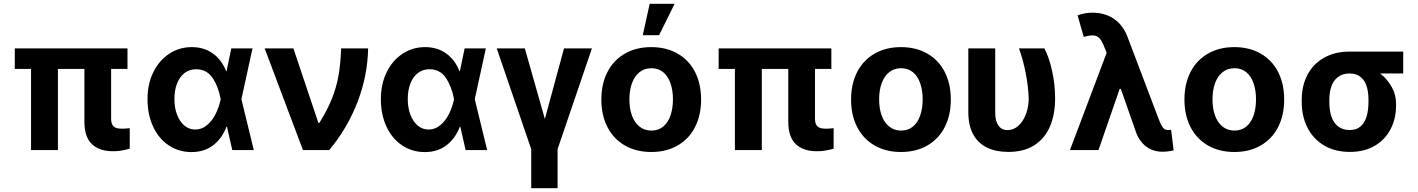

<svg xmlns="http://www.w3.org/2000/svg" viewBox="-20 -783 7400 1002"><path d="M645.3 -423.3H57.2V-530.3H645.3ZM282.3 0H142V-530.3H282.3ZM559.9 -530.3V-164.9Q559.9 -144.1 566.2 -132.5Q572.5 -121 584.8 -116.1Q597.2 -111.3 616.1 -111.3Q628.1 -111.3 636.1 -112.1Q644.1 -112.9 654.6 -113.8Q655.2 -114.2 655.9 -114.2Q656.6 -114.2 657.1 -114.2V-7.2Q612.8 6.3 570.2 6.3Q498.7 6.3 459.6 -30.9Q420.5 -68 420.5 -147.9V-530.3Z M749.8 -265.6Q749.8 -344.7 780.3 -406.5Q810.8 -468.3 863.4 -502.7Q916 -537.1 980.4 -537.1Q1044.8 -537.1 1090.9 -504Q1136.9 -470.9 1160 -411.9H1203.3L1239.5 -266.6L1304.5 0H1192.1L1131.6 -266.6Q1119.1 -332.4 1088.8 -377Q1058.5 -421.6 1003.5 -421.6Q969.1 -421.6 943.5 -402.2Q917.9 -382.8 904.1 -347.4Q890.2 -311.9 890.2 -265.9Q890.2 -220.3 904 -184.3Q917.8 -148.3 942.4 -127.6Q967 -107 998.7 -107Q1034 -107 1061.6 -130.9Q1089.2 -154.8 1106.3 -190.3Q1123.4 -225.8 1131.6 -263.7L1187 -530.3H1297.7L1239.5 -263.7L1203.3 -121.2H1161.7Q1138.9 -61 1092.7 -25.1Q1046.5 10.7 978.3 10.7Q912.3 10.3 860.1 -24.8Q807.8 -60 778.8 -122.8Q749.8 -185.5 749.8 -265.6Z M1361.3 -530.3H1511.3L1641.5 -141.9H1646.8Q1689.5 -210.6 1712.8 -269.6Q1736.1 -328.6 1746.6 -388.7Q1757.2 -448.8 1760.4 -530.3H1901.2Q1898.5 -389.4 1846.7 -253Q1794.9 -116.6 1698.4 0H1560.9Z M1967.6 -265.6Q1967.6 -344.7 1998.1 -406.5Q2028.6 -468.3 2081.1 -502.7Q2133.7 -537.1 2198.2 -537.1Q2262.5 -537.1 2308.6 -504Q2354.7 -470.9 2377.8 -411.9H2421.1L2457.3 -266.6L2522.3 0H2409.9L2349.3 -266.6Q2336.9 -332.4 2306.6 -377Q2276.2 -421.6 2221.3 -421.6Q2186.9 -421.6 2161.3 -402.2Q2135.7 -382.8 2121.8 -347.4Q2108 -311.9 2108 -265.9Q2108 -220.3 2121.8 -184.3Q2135.5 -148.3 2160.1 -127.6Q2184.8 -107 2216.5 -107Q2251.8 -107 2279.4 -130.9Q2307 -154.8 2324.1 -190.3Q2341.2 -225.8 2349.3 -263.7L2404.7 -530.3H2515.5L2457.3 -263.7L2421.1 -121.2H2379.5Q2356.7 -61 2310.5 -25.1Q2264.3 10.7 2196.1 10.7Q2130.1 10.3 2077.8 -24.8Q2025.6 -60 1996.6 -122.8Q1967.6 -185.5 1967.6 -265.6Z M2719 -530.3 2823.5 -162.1 2923.4 -530.3H3069L2889.9 -4.7V199.2H2752.3V-4.7L2572.4 -530.3Z M3118.3 -263.2Q3118.3 -345.3 3150 -407Q3181.6 -468.8 3240.7 -502.9Q3299.7 -537.1 3378.7 -537.1Q3457.8 -537.1 3516.9 -502.9Q3576 -468.8 3607.4 -407Q3638.9 -345.3 3638.9 -263.2Q3638.9 -182.2 3607.4 -120.2Q3576 -58.2 3516.9 -24Q3457.8 10.2 3378.7 10.2Q3299.7 10.2 3240.7 -24Q3181.6 -58.2 3150 -120.2Q3118.3 -182.2 3118.3 -263.2ZM3491.9 -264.4Q3491.9 -311.3 3479.2 -348.1Q3466.5 -385 3441.3 -406Q3416.1 -427 3379.8 -427Q3343 -427 3317 -406Q3291.1 -385 3277.9 -348.4Q3264.7 -311.9 3264.7 -264.4Q3264.7 -216.9 3277.9 -180.2Q3291.1 -143.6 3317 -122.6Q3343 -101.6 3379.8 -101.6Q3416.1 -101.6 3441.3 -122.6Q3466.5 -143.6 3479.2 -180.5Q3491.9 -217.4 3491.9 -264.4ZM3370.5 -763.1H3500.6L3419.6 -599.2H3334.4Z M4318.6 -423.3H3730.5V-530.3H4318.6ZM3955.7 0H3815.3V-530.3H3955.7ZM4233.2 -530.3V-164.9Q4233.2 -144.1 4239.5 -132.5Q4245.8 -121 4258.2 -116.1Q4270.5 -111.3 4289.5 -111.3Q4301.4 -111.3 4309.4 -112.1Q4317.4 -112.9 4328 -113.8Q4328.5 -114.2 4329.2 -114.2Q4329.9 -114.2 4330.5 -114.2V-7.2Q4286.2 6.3 4243.6 6.3Q4172.1 6.3 4132.9 -30.9Q4093.8 -68 4093.8 -147.9V-530.3Z M4421.5 -263.2Q4421.5 -345.3 4453.2 -407Q4484.8 -468.8 4543.9 -502.9Q4602.9 -537.1 4682 -537.1Q4761 -537.1 4820.1 -502.9Q4879.2 -468.8 4910.6 -407Q4942.1 -345.3 4942.1 -263.2Q4942.1 -182.2 4910.6 -120.2Q4879.2 -58.2 4820.1 -24Q4761 10.2 4682 10.2Q4602.9 10.2 4543.9 -24Q4484.8 -58.2 4453.2 -120.2Q4421.5 -182.2 4421.5 -263.2ZM4795.1 -264.4Q4795.1 -311.3 4782.4 -348.1Q4769.8 -385 4744.5 -406Q4719.3 -427 4683.1 -427Q4646.2 -427 4620.3 -406Q4594.3 -385 4581.1 -348.4Q4568 -311.9 4568 -264.4Q4568 -216.9 4581.1 -180.2Q4594.3 -143.6 4620.3 -122.6Q4646.2 -101.6 4683.1 -101.6Q4719.3 -101.6 4744.5 -122.6Q4769.8 -143.6 4782.4 -180.5Q4795.1 -217.4 4795.1 -264.4Z M5173.8 -530.3V-196.4Q5173.8 -163.4 5182.4 -142.9Q5190.9 -122.4 5205 -113.2Q5219 -104 5237.3 -104Q5270.3 -104 5295.6 -127.5Q5321 -151.1 5334.7 -189.1Q5348.5 -227.1 5348.5 -269.5Q5346.5 -331.8 5333 -401.2Q5319.5 -470.5 5297.9 -530.3H5430.7Q5454.7 -484.8 5470.6 -413.3Q5486.4 -341.9 5486.4 -269.5Q5486.4 -188.4 5460.6 -125.7Q5434.8 -63 5380.2 -26.6Q5325.6 9.8 5241.9 9.8Q5177.7 9.8 5130.9 -12.8Q5084.1 -35.5 5058.8 -81.9Q5033.4 -128.3 5033.4 -198.3V-530.3Z M5910.6 -87.2 5819.5 -347.2 5763.1 -488.9 5742.7 -538.7Q5730.7 -569.8 5718.2 -583.2Q5705.7 -596.6 5687 -598.1Q5668.4 -599.6 5636 -590.2L5603.4 -703.2Q5622.6 -709.8 5641.5 -713.3Q5660.4 -716.8 5681.1 -716.8Q5747 -716.8 5794.7 -683.7Q5842.3 -650.6 5865.4 -587.4L6027.9 -159.1Q6036.6 -137.6 6042.7 -126.5Q6048.7 -115.3 6056.8 -109.7Q6064.9 -104.2 6076.6 -104.2Q6083.1 -104.6 6091.7 -105.7L6104.9 1.3Q6095.1 4.3 6078.5 6.6Q6061.9 8.9 6047.6 8.9Q6015.8 8.9 5989.5 -2.1Q5963.1 -13.1 5943.3 -34.6Q5923.4 -56.1 5910.6 -87.2ZM5774.3 -557.5 5864.2 -319.2H5823.2L5712.8 0H5563.9Z M6161.3 -263.2Q6161.3 -345.3 6192.9 -407Q6224.6 -468.8 6283.6 -502.9Q6342.7 -537.1 6421.7 -537.1Q6500.7 -537.1 6559.8 -502.9Q6618.9 -468.8 6650.4 -407Q6681.8 -345.3 6681.8 -263.2Q6681.8 -182.2 6650.4 -120.2Q6618.9 -58.2 6559.8 -24Q6500.7 10.2 6421.7 10.2Q6342.7 10.2 6283.6 -24Q6224.6 -58.2 6192.9 -120.2Q6161.3 -182.2 6161.3 -263.2ZM6534.8 -264.4Q6534.8 -311.3 6522.2 -348.1Q6509.5 -385 6484.3 -406Q6459.1 -427 6422.8 -427Q6386 -427 6360 -406Q6334 -385 6320.9 -348.4Q6307.7 -311.9 6307.7 -264.4Q6307.7 -216.9 6320.9 -180.2Q6334 -143.6 6360 -122.6Q6386 -101.6 6422.8 -101.6Q6459.1 -101.6 6484.3 -122.6Q6509.5 -143.6 6522.2 -180.5Q6534.8 -217.4 6534.8 -264.4Z M7022.7 -513.7Q7029 -511.6 7035.5 -505.7Q7041.9 -499.7 7049.1 -491.2Q7057 -478.6 7065.6 -468.8Q7074.2 -459 7087.3 -449.8Q7100.3 -440.5 7117.3 -435.1Q7156 -422.4 7190 -393.7Q7224.1 -365 7244.9 -325.6Q7265.7 -286.2 7265.7 -242.2V-232.4Q7265.7 -164 7237.1 -108.9Q7208.4 -53.7 7154.2 -22Q7099.9 9.8 7024.6 9.8Q6946.6 9.8 6889.7 -24.1Q6832.8 -58 6803.1 -117.1Q6773.4 -176.2 6773.4 -251V-262.7Q6773.4 -335.1 6802.9 -391.9Q6832.4 -448.8 6889 -481.2Q6945.6 -513.7 7022.7 -513.7ZM7024.6 -104.4Q7059.6 -104.4 7081.2 -123.8Q7102.7 -143.2 7112.2 -175.8Q7121.7 -208.5 7121.7 -251V-262.7Q7121.7 -302.7 7112.2 -332.9Q7102.7 -363.1 7080.7 -381.3Q7058.6 -399.5 7022.7 -399.5Q6986.5 -399.5 6962.8 -381.3Q6939.1 -363.1 6928.3 -332.6Q6917.5 -302.1 6917.5 -262.7V-251Q6917.5 -208.5 6928 -175.8Q6938.5 -143.2 6962.4 -123.8Q6986.4 -104.4 7024.6 -104.4ZM7303 -399.5H7022.7V-513.7H7303Z"/></svg>

Font: Pretendard GOV Variable
Style: Regular
Weight: 400
Designer: Base glyphs from Inter by Rasmus Andersson; Hangul glyphs from Noto Sans CJK(Source Han Sans) by Jang Soo-young and Kang
Foundry: Kil Hyung-jin
Version: Version 1.307;Glyphs 3.2 (3192)